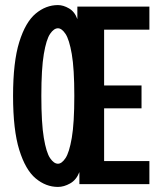

<svg xmlns="http://www.w3.org/2000/svg" viewBox="-20 -726 640 757"><path d="M569 -700V-609H390.5V-389H538V-299H390.5V-91H569V0H293V-47.5Q281 -16.5 256.5 -2.8Q232 11 208.5 11Q161 11 120.8 -22.5Q80.5 -56 56 -134.8Q31.5 -213.5 31.5 -348Q31.5 -482 56 -560.5Q80.5 -639 120.8 -672.5Q161 -706 208.5 -706Q229.5 -706 252.2 -692.8Q275 -679.5 285 -650.5V-700ZM208.5 -80.5Q223.5 -80.5 238.2 -102.5Q253 -124.5 263 -182.2Q273 -240 273 -348Q273 -455.5 263 -513Q253 -570.5 238.2 -592.5Q223.5 -614.5 208.5 -614.5Q192.5 -614.5 177.5 -592.5Q162.5 -570.5 152.8 -513Q143 -455.5 143 -348Q143 -240 152.8 -182.2Q162.5 -124.5 177.5 -102.5Q192.5 -80.5 208.5 -80.5Z"/></svg>

Font: Trispace Condensed Medium
Style: Regular
Weight: 500
Width: 3
Designer: Tyler Finck
Foundry: Etcetera Type Company
Version: Version 1.210; ttfautohint (v1.8.3)